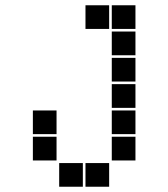

<svg xmlns="http://www.w3.org/2000/svg" viewBox="-20 -515 640 730"><path d="M306 -495Q305 -495 305 -495Q305 -495 305 -494V-406Q305 -405 305 -405Q305 -405 306 -405H394Q395 -405 395 -405Q395 -405 395 -406V-494Q395 -495 395 -495Q395 -495 394 -495ZM406 -495Q405 -495 405 -495Q405 -495 405 -494V-406Q405 -405 405 -405Q405 -405 406 -405H494Q495 -405 495 -405Q495 -405 495 -406V-494Q495 -495 495 -495Q495 -495 494 -495ZM406 -395Q405 -395 405 -395Q405 -395 405 -394V-306Q405 -305 405 -305Q405 -305 406 -305H494Q495 -305 495 -305Q495 -305 495 -306V-394Q495 -395 495 -395Q495 -395 494 -395ZM406 -295Q405 -295 405 -295Q405 -295 405 -294V-206Q405 -205 405 -205Q405 -205 406 -205H494Q495 -205 495 -205Q495 -205 495 -206V-294Q495 -295 495 -295Q495 -295 494 -295ZM406 -195Q405 -195 405 -195Q405 -195 405 -194V-106Q405 -105 405 -105Q405 -105 406 -105H494Q495 -105 495 -105Q495 -105 495 -106V-194Q495 -195 495 -195Q495 -195 494 -195ZM106 -95Q105 -95 105 -95Q105 -95 105 -94V-6Q105 -5 105 -5Q105 -5 106 -5H194Q195 -5 195 -5Q195 -5 195 -6V-94Q195 -95 195 -95Q195 -95 194 -95ZM406 -95Q405 -95 405 -95Q405 -95 405 -94V-6Q405 -5 405 -5Q405 -5 406 -5H494Q495 -5 495 -5Q495 -5 495 -6V-94Q495 -95 495 -95Q495 -95 494 -95ZM106 5Q105 5 105 5Q105 5 105 6V94Q105 95 105 95Q105 95 106 95H194Q195 95 195 95Q195 95 195 94V6Q195 5 195 5Q195 5 194 5ZM406 5Q405 5 405 5Q405 5 405 6V94Q405 95 405 95Q405 95 406 95H494Q495 95 495 95Q495 95 495 94V6Q495 5 495 5Q495 5 494 5ZM206 105Q205 105 205 105Q205 105 205 106V194Q205 195 205 195Q205 195 206 195H294Q295 195 295 195Q295 195 295 194V106Q295 105 295 105Q295 105 294 105ZM306 105Q305 105 305 105Q305 105 305 106V194Q305 195 305 195Q305 195 306 195H394Q395 195 395 195Q395 195 395 194V106Q395 105 395 105Q395 105 394 105Z"/></svg>

Font: Doto Black
Style: Regular
Weight: 900
Version: Version 1.000